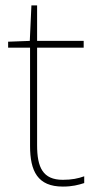

<svg xmlns="http://www.w3.org/2000/svg" viewBox="-20 -679 359 709"><path d="M212 -15C138 -15 117 -61 117 -143V-503H289V-528H117V-659H96L90 -528L10 -525V-503H91V-140C91 -47 119 10 212 10C247 10 269 4 291 -3V-28C269 -20 245 -15 212 -15Z"/></svg>

Font: Noto Sans Gurmukhi UI Thin
Style: Regular
Weight: 100
Designer: Jelle Bosma - Monotype Design Team
Foundry: Monotype Imaging Inc.
Version: Version 2.004